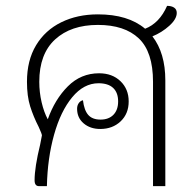

<svg xmlns="http://www.w3.org/2000/svg" viewBox="-20 -635 649 655"><path d="M500 -511Q544 -454 544 -361V0H502V-356Q502 -458 453.5 -504Q405 -550 314 -550Q222 -550 168 -500.5Q114 -451 114 -356Q114 -320 122 -286Q130 -252 143 -228Q167 -296 211.5 -340.5Q256 -385 318 -385Q363 -385 391 -358Q419 -331 419 -289Q419 -247 391.5 -221Q364 -195 322 -195Q288 -195 265.5 -214Q243 -233 243 -264Q243 -275 248.5 -283Q254 -291 263 -293Q267 -259 281 -243Q295 -227 323 -227Q351 -227 367 -243.5Q383 -260 383 -289Q383 -319 366 -335Q349 -351 316 -351Q266 -351 226.5 -303.5Q187 -256 164.5 -175.5Q142 -95 140 0H113Q98 0 98 -20Q98 -64 117 -142Q123 -172 123 -173Q123 -178 112 -202Q94 -237 83 -272Q72 -307 72 -356Q72 -429 103 -480.5Q134 -532 189 -559Q244 -586 314 -586Q417 -586 475 -537Q524 -556 550 -615Q565 -615 574 -609Q583 -603 583 -591Q583 -570 557.5 -547Q532 -524 500 -511Z"/></svg>

Font: Krub ExtraLight
Style: Regular
Weight: 275
Designer: Ekaluck Peanpanawate
Foundry: Cadson Demak Co.,Ltd.
Version: Version 1.000; ttfautohint (v1.6)